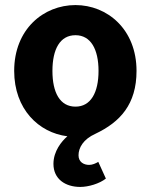

<svg xmlns="http://www.w3.org/2000/svg" viewBox="-20 -528 595 758"><path d="M297 210C329 210 373 197 398 177L368 111C358 117 345 123 332 123C311 123 290 112 290 85C290 56 308 22 357 0C454 -46 519 -116 519 -248C519 -413 403 -508 278 -508C152 -508 36 -413 36 -248C36 -97 133 -4 246 10C223 30 191 69 191 119C191 179 238 210 297 210ZM278 -107C217 -107 187 -162 187 -248C187 -334 217 -389 278 -389C338 -389 369 -334 369 -248C369 -162 338 -107 278 -107Z"/></svg>

Font: Giro Sans Regular
Style: Bold
Weight: 700
Designer: Paul D. Hunt
Foundry: Adobe Systems Incorporated
Version: Version 1.000;PS 1.0;hotconv 1.0.88;makeotf.lib2.5.647800